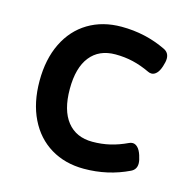

<svg xmlns="http://www.w3.org/2000/svg" viewBox="-92 -682 784 785"><g transform="rotate(15 300.0 -289.5)"><path d="M518.1 -547.9Q540.5 -537.1 540.5 -511.7Q540.5 -498.5 533.7 -478Q526.9 -457 516.8 -447Q506.8 -437 495.6 -437Q487.8 -437 481 -440.4Q443.8 -458 408.4 -466.3Q373 -474.6 334 -474.6Q264.6 -474.6 227.1 -427.2Q189.5 -379.9 189.5 -290Q189.5 -200.2 227.3 -152.6Q265.1 -105 334 -105Q373 -105 408.4 -113.3Q443.8 -121.6 481 -139.2Q487.8 -142.6 495.6 -142.6Q506.8 -142.6 516.8 -132.6Q526.9 -122.6 533.7 -101.6Q540.5 -81.1 540.5 -67.9Q540.5 -42.5 518.1 -31.7Q430.2 10.7 329.1 10.7Q249 10.7 188.5 -25.9Q127.9 -62.5 94.7 -130.4Q61.5 -198.2 61.5 -290Q61.5 -381.8 94.7 -449.7Q127.9 -517.6 188.5 -554Q249 -590.3 329.1 -590.3Q430.2 -590.3 518.1 -547.9Z"/></g></svg>

Font: Courier Prime Sans
Style: Bold
Weight: 700
Designer: Alan Dague-Greene
Foundry: Quote-Unquote Apps
Version: Version 3.020